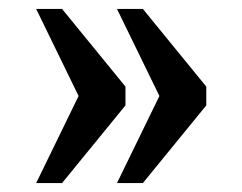

<svg xmlns="http://www.w3.org/2000/svg" viewBox="-20 -485 543 430"><path d="M242 -75 337 -270 242 -465H300L442 -291V-249L300 -75ZM61 -75 156 -270 61 -465H119L261 -291V-249L119 -75Z"/></svg>

Font: Noto Serif Ethiopic SemiCondensed SemiBold
Style: Regular
Weight: 600
Width: 4
Designer: Monotype Design Team
Foundry: Monotype Imaging Inc.
Version: Version 2.102; ttfautohint (v1.8.4.7-5d5b)